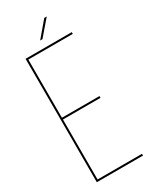

<svg xmlns="http://www.w3.org/2000/svg" viewBox="-211 -885 765 943"><g transform="rotate(-30 171.0 -414.0)"><path d="M220 -828H234L160 -742H147ZM50 -360H263V-350H50V-10H302V0H40V-700H302V-690H50Z"/></g></svg>

Font: Bebas Neue Thin
Style: Regular
Weight: 200
Designer: Ryoichi Tsunekawa
Foundry: Ryoichi Tsunekawa
Version: Version 1.003;PS 001.003;hotconv 1.0.70;makeotf.lib2.5.58329